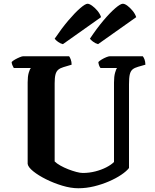

<svg xmlns="http://www.w3.org/2000/svg" viewBox="-20 -1004 825 1024"><path d="M397.5 0Q357.5 0 312 -13.8Q266.5 -27.5 225.5 -48Q184.5 -68.5 157.2 -90.5Q130 -112.5 127.5 -130V-564.5Q127.5 -596 133.2 -616Q139 -636 145 -641.5H53.5Q51 -646.5 47 -654.2Q43 -662 42 -673Q47.5 -679.5 60 -686.5Q72.5 -693.5 85.2 -698.8Q98 -704 103.5 -704H348.5Q353 -698.5 357.5 -686.5Q362 -674.5 362 -659L318.5 -646Q301 -641 290.5 -632Q280 -623 275.8 -606.2Q271.5 -589.5 271.5 -560V-143Q282.5 -132 302 -121Q321.5 -110 344 -101.2Q366.5 -92.5 387.2 -87Q408 -81.5 421.5 -81.5Q456 -81.5 488.2 -89.8Q520.5 -98 546.8 -111.5Q573 -125 588 -140V-564Q588 -596 593.8 -616.2Q599.5 -636.5 604.5 -641.5H516Q512 -646 508.8 -654.2Q505.5 -662.5 504.5 -673Q510.5 -679.5 522.5 -686.8Q534.5 -694 547 -699Q559.5 -704 565.5 -704H741.5Q746.5 -698 750.8 -687Q755 -676 755.5 -659L717 -648Q697.5 -642.5 687 -633.8Q676.5 -625 672.2 -607Q668 -589 668 -554.5V-108Q655 -91 627 -72Q599 -53 561.5 -36.8Q524 -20.5 481.8 -10.2Q439.5 0 397.5 0ZM503 -768.5Q487.5 -773 476 -782Q464.5 -791 459.5 -797.5Q496 -852.5 531.5 -894.5Q567 -936.5 594.8 -960.2Q622.5 -984 635 -984Q645.5 -984 659.5 -973.5Q673.5 -963 687 -946.8Q700.5 -930.5 706.5 -912.5ZM315.5 -768.5Q302.5 -771.5 290.2 -780.2Q278 -789 271.5 -797.5Q309 -853 344.5 -894.8Q380 -936.5 407.5 -960.2Q435 -984 447 -984Q456.5 -984 471.2 -973.5Q486 -963 499.8 -946.5Q513.5 -930 519 -912.5Z"/></svg>

Font: Texturina Medium
Style: Regular
Weight: 500
Designer: Guillermo Torres Carreño
Foundry: Omnibus-Type
Version: Version 1.003